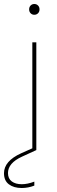

<svg xmlns="http://www.w3.org/2000/svg" viewBox="-77 -752 287 962"><path d="M95 178Q64 190 32 190Q-8 190 -32.5 171.5Q-57 153 -57 116Q-57 55 29 16L85 -9V-540H105V0L33 33Q-37 65 -37 115Q-37 143 -18 157Q1 171 32 171Q61 171 95 158ZM113.5 -685.5Q106 -678 95 -678Q84 -678 76.5 -685.5Q69 -693 69 -705Q69 -717 76.5 -724.5Q84 -732 95 -732Q106 -732 113.5 -724.5Q121 -717 121 -705Q121 -693 113.5 -685.5Z"/></svg>

Font: Poppins Thin
Style: Regular
Weight: 250
Designer: Ninad Kale (Devanagari), Jonny Pinhorn (Latin)
Foundry: Indian Type Foundry
Version: Version 3.200;PS 1.000;hotconv 16.6.54;makeotf.lib2.5.65590